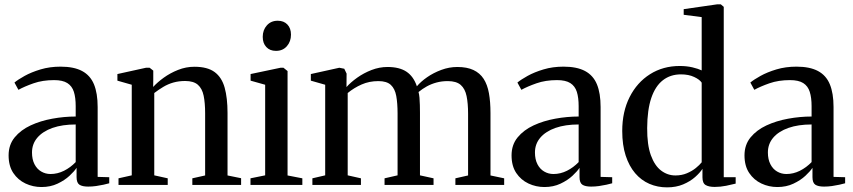

<svg xmlns="http://www.w3.org/2000/svg" viewBox="-20 -838 3865 870"><path d="M168 9.5Q129.5 9.5 95.5 -6.5Q61.5 -22.5 40.2 -54.2Q19 -86 19 -134Q19 -182 46.5 -215.5Q74 -249 118.8 -269.8Q163.5 -290.5 217 -300.2Q270.5 -310 323 -310V-357Q323 -395.5 314.8 -421.8Q306.5 -448 285.2 -461.5Q264 -475 225 -475Q173 -475 131.8 -460.5Q90.5 -446 63.5 -431L45.5 -464Q61 -477 91.5 -494Q122 -511 163.8 -523.5Q205.5 -536 254.5 -536Q315 -536 352 -516.2Q389 -496.5 405.8 -456Q422.5 -415.5 422.5 -353V-36.5L475 -35V-7.5Q464.5 -4.5 448.8 -1Q433 2.5 415.2 5Q397.5 7.5 379.5 7.5Q353 7.5 340 -1Q327 -9.5 327 -35.5V-77.5Q317 -62 295 -41.5Q273 -21 240.8 -5.8Q208.5 9.5 168 9.5ZM209 -49.5Q240.5 -49.5 270 -64.2Q299.5 -79 323 -103.5V-274Q262.5 -274 218.2 -258.5Q174 -243 149.5 -214.5Q125 -186 125 -147Q125 -116 136.2 -94Q147.5 -72 166.8 -60.8Q186 -49.5 209 -49.5Z M577 -43.5V-454L512 -472.5V-502.5L641.5 -531H658L674.5 -518V-477.5L674 -444Q693 -465 722 -486Q751 -507 786.8 -521.2Q822.5 -535.5 861 -535.5Q920 -535.5 952.5 -511.5Q985 -487.5 998 -440.8Q1011 -394 1011 -326V-43L1072.5 -30.5V0H851.5V-30L909.5 -43V-324.5Q909.5 -371.5 902.8 -404.2Q896 -437 876.5 -454Q857 -471 819 -471Q790 -471 765.5 -464Q741 -457 719.8 -444.2Q698.5 -431.5 679 -416.5V-43.5L740 -30V0H517V-30Z M1115 0V-30L1181.5 -43.5V-454L1115.5 -472.5V-502.5L1251 -531H1264.5L1283 -516V-43L1350 -30V0ZM1230 -607.5Q1203 -607.5 1186.8 -624.8Q1170.5 -642 1170.5 -671Q1170.5 -702 1189.2 -723Q1208 -744 1238 -744H1239Q1266 -744 1282.2 -727Q1298.5 -710 1298.5 -681Q1298.5 -650 1280 -628.8Q1261.5 -607.5 1231 -607.5Z M1395.5 0V-30L1453.5 -43.5V-454L1388.5 -472.5V-502.5L1517.5 -531L1540 -526.5L1550.5 -504.5L1550 -443.5Q1569 -465 1598.5 -486Q1628 -507 1663.5 -520.8Q1699 -534.5 1736 -534.5Q1790 -534.5 1822 -513Q1854 -491.5 1869 -447Q1886.5 -468 1915.2 -488Q1944 -508 1979.5 -521.2Q2015 -534.5 2052.5 -534.5Q2096 -534.5 2125.2 -520.8Q2154.5 -507 2171.5 -480.8Q2188.5 -454.5 2195.5 -415.5Q2202.5 -376.5 2202.5 -325.5V-43L2264.5 -30V0H2043.5V-30L2101 -43V-322.5Q2101 -369.5 2094.2 -402.5Q2087.5 -435.5 2067.8 -453Q2048 -470.5 2009 -470.5Q1982 -470.5 1958.5 -464.2Q1935 -458 1914.5 -446.8Q1894 -435.5 1876.5 -421Q1879.5 -410.5 1880.8 -395Q1882 -379.5 1882.5 -362.2Q1883 -345 1883 -328V-43.5L1944.5 -30V0H1722.5V-30L1781.5 -43.5V-323.5Q1781.5 -370.5 1775.5 -403.2Q1769.5 -436 1751 -453.2Q1732.5 -470.5 1694.5 -470.5Q1653 -470.5 1618.5 -455.2Q1584 -440 1555.5 -416.5V-43.5L1615.5 -30V0Z M2447 9.5Q2408.5 9.5 2374.5 -6.5Q2340.5 -22.5 2319.2 -54.2Q2298 -86 2298 -134Q2298 -182 2325.5 -215.5Q2353 -249 2397.8 -269.8Q2442.5 -290.5 2496 -300.2Q2549.5 -310 2602 -310V-357Q2602 -395.5 2593.8 -421.8Q2585.5 -448 2564.2 -461.5Q2543 -475 2504 -475Q2452 -475 2410.8 -460.5Q2369.5 -446 2342.5 -431L2324.5 -464Q2340 -477 2370.5 -494Q2401 -511 2442.8 -523.5Q2484.5 -536 2533.5 -536Q2594 -536 2631 -516.2Q2668 -496.5 2684.8 -456Q2701.5 -415.5 2701.5 -353V-36.5L2754 -35V-7.5Q2743.5 -4.5 2727.8 -1Q2712 2.5 2694.2 5Q2676.5 7.5 2658.5 7.5Q2632 7.5 2619 -1Q2606 -9.5 2606 -35.5V-77.5Q2596 -62 2574 -41.5Q2552 -21 2519.8 -5.8Q2487.5 9.5 2447 9.5ZM2488 -49.5Q2519.5 -49.5 2549 -64.2Q2578.5 -79 2602 -103.5V-274Q2541.5 -274 2497.2 -258.5Q2453 -243 2428.5 -214.5Q2404 -186 2404 -147Q2404 -116 2415.2 -94Q2426.5 -72 2445.8 -60.8Q2465 -49.5 2488 -49.5Z M3002.5 11Q2959.5 11 2922.5 -5Q2885.5 -21 2858 -53.2Q2830.5 -85.5 2815 -133.2Q2799.5 -181 2799.5 -244.5Q2799.5 -332 2833 -398.2Q2866.5 -464.5 2925.5 -501.8Q2984.5 -539 3060 -539Q3091.5 -539 3117.8 -532.8Q3144 -526.5 3159.5 -519V-760.5L3078 -771V-796.5L3230.5 -818.5H3246L3259.5 -807V-35H3313.5V-6Q3296.5 -1.5 3270.2 3.8Q3244 9 3218.5 9Q3192 9 3177.5 0.5Q3163 -8 3163 -34.5V-73Q3152 -55.5 3129.8 -35.8Q3107.5 -16 3075.5 -2.5Q3043.5 11 3002.5 11ZM3040.5 -43Q3069 -43 3092.2 -52.8Q3115.5 -62.5 3132.8 -76.5Q3150 -90.5 3159.5 -102.5V-463.5Q3150.5 -477.5 3125.5 -489.2Q3100.5 -501 3065.5 -501Q3018 -501 2983.8 -474.5Q2949.5 -448 2931.2 -394.2Q2913 -340.5 2912.5 -258Q2912 -182 2929.2 -134.5Q2946.5 -87 2975.8 -65Q3005 -43 3040.5 -43Z M3502.5 9.5Q3464 9.5 3430 -6.5Q3396 -22.5 3374.8 -54.2Q3353.5 -86 3353.5 -134Q3353.5 -182 3381 -215.5Q3408.5 -249 3453.2 -269.8Q3498 -290.5 3551.5 -300.2Q3605 -310 3657.5 -310V-357Q3657.5 -395.5 3649.2 -421.8Q3641 -448 3619.8 -461.5Q3598.5 -475 3559.5 -475Q3507.5 -475 3466.2 -460.5Q3425 -446 3398 -431L3380 -464Q3395.5 -477 3426 -494Q3456.5 -511 3498.2 -523.5Q3540 -536 3589 -536Q3649.5 -536 3686.5 -516.2Q3723.5 -496.5 3740.2 -456Q3757 -415.5 3757 -353V-36.5L3809.5 -35V-7.5Q3799 -4.5 3783.2 -1Q3767.5 2.5 3749.8 5Q3732 7.5 3714 7.5Q3687.5 7.5 3674.5 -1Q3661.5 -9.5 3661.5 -35.5V-77.5Q3651.5 -62 3629.5 -41.5Q3607.5 -21 3575.2 -5.8Q3543 9.5 3502.5 9.5ZM3543.5 -49.5Q3575 -49.5 3604.5 -64.2Q3634 -79 3657.5 -103.5V-274Q3597 -274 3552.8 -258.5Q3508.5 -243 3484 -214.5Q3459.5 -186 3459.5 -147Q3459.5 -116 3470.8 -94Q3482 -72 3501.2 -60.8Q3520.5 -49.5 3543.5 -49.5Z"/></svg>

Font: Merriweather 96pt
Style: Regular
Weight: 400
Version: Version 2.100